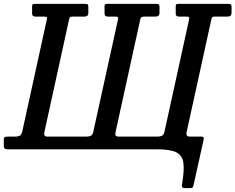

<svg xmlns="http://www.w3.org/2000/svg" viewBox="-56 -770 1214 990"><path d="M299.5 -666.5 172.5 -87.5Q168 -65.5 189 -65.5H388.5Q401.5 -65.5 411.5 -69.5Q421.5 -73.5 425 -90.5L552 -667.5Q554 -677 552 -680.8Q550 -684.5 539 -684.5H500.5Q483 -684.5 483 -699.5V-737Q483 -747 487 -748.5Q491 -750 499.5 -750H748Q759 -750 762.8 -747.2Q766.5 -744.5 766.5 -733V-705.5Q766.5 -692.5 760.5 -688.5Q754.5 -684.5 745.5 -684.5H689.5Q677.5 -684.5 673.2 -681.5Q669 -678.5 666.5 -666.5L539.5 -87.5Q534.5 -65.5 556 -65.5H755Q768 -65.5 778 -69.5Q788 -73.5 792 -90.5L918.5 -667.5Q921 -677 918.8 -680.8Q916.5 -684.5 905.5 -684.5H867Q850 -684.5 850 -699.5V-737Q850 -747 854 -748.5Q858 -750 866.5 -750H1119.5Q1131 -750 1134.5 -747.2Q1138 -744.5 1138 -733V-705.5Q1138 -692.5 1132.2 -688.5Q1126.5 -684.5 1117 -684.5H1054Q1042 -684.5 1038.8 -681.5Q1035.5 -678.5 1033 -666.5L906 -87.5Q902 -65.5 922.5 -65.5H985Q997.5 -65.5 994 -49.5L942 184.5Q940 195 936.2 197.5Q932.5 200 921.5 200H899.5Q885.5 200 883 194.2Q880.5 188.5 883 176.5Q895 107.5 889.5 69Q884 30.5 852.5 15.2Q821 0 756 0H-16Q-36.5 0 -36.5 -16V-51.5Q-36.5 -59.5 -32.5 -62.5Q-28.5 -65.5 -14 -65.5H21.5Q34.5 -65.5 44.5 -69.5Q54.5 -73.5 58.5 -90.5L185 -667.5Q187.5 -677 185.2 -680.8Q183 -684.5 172 -684.5H127Q109.5 -684.5 109.5 -699.5V-737Q109.5 -746.5 113.5 -748.2Q117.5 -750 126 -750H381Q392.5 -750 396 -747.2Q399.5 -744.5 399.5 -733V-705.5Q399.5 -692.5 393.8 -688.5Q388 -684.5 378.5 -684.5H320.5Q308.5 -684.5 305.2 -681.5Q302 -678.5 299.5 -666.5Z"/></svg>

Font: Besley* Narrow Medium
Style: Italic
Weight: 500
Width: 4
Italic angle: -13°
Designer: Owen Earl
Foundry: indestructible type*
Version: Version 3.000; ttfautohint (v1.8.3)